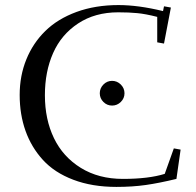

<svg xmlns="http://www.w3.org/2000/svg" viewBox="-20 -732 776 762"><path d="M58.1 -355Q58.1 -431.2 84.5 -496.1Q110.8 -561 159.9 -609.1Q209 -657.2 283.7 -684.6Q358.4 -711.9 450.2 -711.9Q529.3 -711.9 627 -688L630.9 -707L658.2 -702.1L630.9 -559.1L604 -564V-665Q557.6 -676.8 524.9 -679.9Q492.2 -683.1 449.2 -683.1Q356.9 -683.1 290 -638.9Q223.1 -594.7 190.7 -521.2Q158.2 -447.8 158.2 -354Q158.2 -258.3 194.1 -183.8Q230 -109.4 300.8 -65.7Q371.6 -22 467.8 -22Q569.8 -22 633.8 -42L669.9 -143.1L696.8 -138.2L680.2 -22Q611.8 -5.4 558.6 2.2Q505.4 9.8 441.9 9.8Q345.7 9.8 271 -18.6Q196.3 -46.9 150.4 -97.2Q104.5 -147.5 81.3 -212.6Q58.1 -277.8 58.1 -355ZM390.4 -327.4Q376 -341.8 376 -361.8Q376 -381.8 390.4 -396.5Q404.8 -411.1 424.8 -411.1Q444.8 -411.1 459.5 -396.5Q474.1 -381.8 474.1 -361.8Q474.1 -341.8 459.5 -327.4Q444.8 -313 424.8 -313Q404.8 -313 390.4 -327.4Z"/></svg>

Font: Dehuti
Style: Bold
Weight: 700
Version: Version 1.2